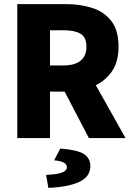

<svg xmlns="http://www.w3.org/2000/svg" viewBox="-20 -671 640 933"><path d="M64 0V-651H301Q370 -651 428 -632.5Q486 -614 521 -569Q556 -524 556 -444Q556 -368 521 -320Q486 -272 428 -249Q370 -226 301 -226H223V0ZM223 -353H289Q343 -353 371.5 -376Q400 -399 400 -444Q400 -490 371.5 -507Q343 -524 289 -524H223ZM272 -268 381 -372 590 0H412ZM215 242 204 179Q261 176 283 167Q305 158 305 141Q305 128 290.5 119.5Q276 111 243 108L273 51Q356 57 387.5 77.5Q419 98 419 136Q419 188 365 213Q311 238 215 242Z"/></svg>

Font: Source Code Pro ExtraLight ExtraBold
Style: Regular
Weight: 800
Monospace: yes
Version: Version 1.018;hotconv 1.0.116;makeotfexe 2.5.65601